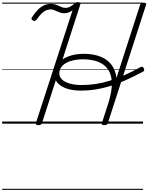

<svg xmlns="http://www.w3.org/2000/svg" viewBox="-20 -1149 1379 1784"><path d="M337 14Q324 14 317.5 9Q311 4 314 -7L654 -1053Q637 -1041 618 -1033.5Q599 -1026 577 -1026Q556 -1026 539.5 -1031.5Q523 -1037 508.5 -1044Q494 -1051 479.5 -1056.5Q465 -1062 449 -1062Q427 -1062 406 -1052Q385 -1042 364 -1021Q343 -1000 321 -967Q315 -958 307 -955.5Q299 -953 288 -958Q276 -963 273.5 -970Q271 -977 276 -987Q303 -1029 330.5 -1057Q358 -1085 388 -1099Q418 -1113 451 -1113Q476 -1113 494 -1107.5Q512 -1102 527 -1094.5Q542 -1087 556.5 -1081.5Q571 -1076 589 -1076Q613 -1076 633 -1087.5Q653 -1099 670 -1114Q679 -1122 686 -1125.5Q693 -1129 704 -1129Q718 -1129 724 -1123.5Q730 -1118 726 -1107L370 -5Q367 4 359.5 9Q352 14 337 14ZM980 -170Q1013 -269 1018 -342Q1023 -415 1004 -464Q985 -513 948 -542.5Q911 -572 860 -585Q809 -598 749 -598Q704 -598 664.5 -589.5Q625 -581 595 -564.5Q565 -548 548 -523.5Q531 -499 531 -468Q531 -434 557 -409.5Q583 -385 630 -372Q677 -359 740 -359Q805 -359 868.5 -368.5Q932 -378 998 -398.5Q1064 -419 1134.5 -450Q1205 -481 1283 -524Q1294 -531 1302 -528.5Q1310 -526 1316 -515Q1321 -503 1319 -494.5Q1317 -486 1305 -481Q1219 -436 1144.5 -402.5Q1070 -369 1001.5 -348.5Q933 -328 867.5 -317.5Q802 -307 735 -307Q657 -307 601 -325.5Q545 -344 515 -378.5Q485 -413 485 -461Q485 -519 520.5 -561Q556 -603 618 -626Q680 -649 759 -649Q814 -649 863 -638Q912 -627 951.5 -604Q991 -581 1018 -544Q1045 -507 1057 -455Q1069 -403 1062 -334.5Q1055 -266 1027 -179ZM950 14Q936 14 929.5 9.5Q923 5 927 -6L1282 -1105Q1285 -1115 1292.5 -1119.5Q1300 -1124 1315 -1124Q1329 -1124 1335 -1119Q1341 -1114 1337 -1104L982 -5Q979 4 971.5 9Q964 14 950 14ZM0 605H1309V615H0ZM0 -20H1309V0H0ZM0 -505H1309V-500H0ZM0 -1125H1309V-1115H0Z"/></svg>

Font: Playwrite CU Guides
Style: Regular
Weight: 400
Designer: Veronika Burian, José Scaglione
Foundry: TypeTogether
Version: Version 1.003